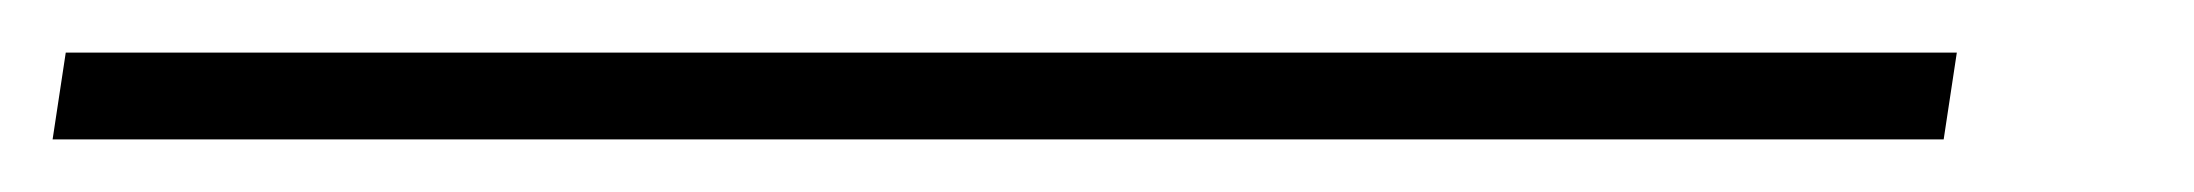

<svg xmlns="http://www.w3.org/2000/svg" viewBox="-77 90 834 73"><path d="M-57 143 -52 110H667L662 143Z"/></svg>

Font: Georama ExtraCondensed Thin ExtraLight
Style: Italic
Weight: 250
Italic angle: -9°
Version: Version 1.001